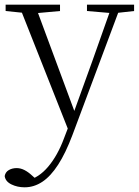

<svg xmlns="http://www.w3.org/2000/svg" viewBox="-32 -528 592 819"><path d="M73 271Q42 271 16.5 258.5Q-9 246 -12 223Q-9 206 5.5 197.5Q20 189 39 189Q56 189 72.5 197.5Q89 206 105 221L133 246L103 259L83 242Q133 231 173.5 183Q214 135 241 62L269 -11L272 -19L362 -268L447 -508H485L277 48Q248 125 216 174.5Q184 224 148.5 247.5Q113 271 73 271ZM266 43 48 -508H117L289 -44L295 -30ZM-8 -481V-508H224V-481L114 -471H90ZM339 -481V-508H540V-481L459 -472H445Z"/></svg>

Font: Noto Serif HK
Style: Regular
Weight: 200
Designer: Ryoko NISHIZUKA 西塚涼子 (kana & ideographs); Frank Grießhammer (Latin, Greek & Cyrillic); Wenlong ZHANG 张文龙 (bopomofo); San
Foundry: Adobe
Version: Version 2.001;hotconv 1.1.0;makeotfexe 2.6.0